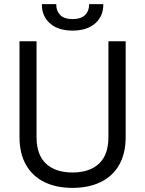

<svg xmlns="http://www.w3.org/2000/svg" viewBox="-20 -901 706 935"><path d="M333 14Q255 14 197 -14Q139 -42 107 -97.5Q75 -153 75 -234V-700H158V-233Q158 -147 204 -104Q250 -61 333 -61Q416 -61 462 -104Q508 -147 508 -233V-700H592V-234Q592 -153 560 -97.5Q528 -42 469.5 -14Q411 14 333 14ZM333 -752Q263 -752 223.5 -787Q184 -822 184 -878V-881H254V-878Q254 -847 273.5 -827.5Q293 -808 333 -808Q374 -808 394 -827.5Q414 -847 414 -878V-881H483V-878Q483 -822 443.5 -787Q404 -752 333 -752Z"/></svg>

Font: Space Grotesk Light
Style: Regular
Weight: 400
Version: Version 2.000